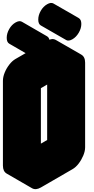

<svg xmlns="http://www.w3.org/2000/svg" viewBox="-63 -1244 646 1315"><path d="M217 -740 433 -865Q467 -885 493.5 -870Q520 -855 520 -815V-235Q520 -209 507.5 -179Q495 -149 475.5 -123.5Q456 -98 433 -85L217 40Q182 60 156 45Q130 30 130 -10V-590Q130 -617 142 -646.5Q154 -676 174 -701.5Q194 -727 217 -740ZM217 -60 433 -185V-765L217 -640ZM217 -850Q190 -835 173 -845Q156 -855 156 -885Q156 -915 173 -945Q190 -975 217 -990Q243 -1005 260 -995Q277 -985 277 -955Q277 -925 260 -895Q243 -865 217 -850ZM433 -975Q407 -960 389.5 -970Q372 -980 372 -1010Q372 -1040 389.5 -1070Q407 -1100 433 -1115Q459 -1130 476.5 -1120Q494 -1110 494 -1080Q494 -1050 476.5 -1020Q459 -990 433 -975ZM433 -765V-185L260 -285V-865ZM433 -185 217 -60 43 -160 260 -285ZM477 -1120Q459 -1130 433 -1115Q407 -1100 389.5 -1070Q372 -1040 372 -1010Q372 -980 390 -970L216 -1070Q199 -1080 199 -1110Q199 -1140 216.2 -1170Q233.4 -1200 260 -1215Q286.4 -1230 303 -1220ZM494 -870Q467 -885 433 -865L217 -740Q194 -727 174 -701.5Q154 -676 142 -646.5Q130 -617 130 -590V-10Q130 30 156 45L-17 -55Q-43 -70 -43 -110V-690Q-43 -717 -31 -746.5Q-19 -776 0.7 -801.5Q20.4 -827 43 -840L260 -965Q294.4 -985 320 -970ZM260 -995Q243 -1005 217 -990Q190 -975 173 -945Q156 -915 156 -885Q156 -855 173 -845L0 -945Q-17 -955 -17 -985Q-17 -1015 0 -1045Q17 -1075 43.4 -1090Q69.8 -1105 87 -1095Z"/></svg>

Font: Nabla Normal
Style: Regular
Weight: 400
Designer: Arthur Reinders Folmer
Version: Version 1.000